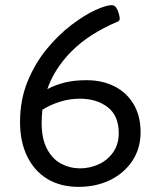

<svg xmlns="http://www.w3.org/2000/svg" viewBox="-20 -722 629 747"><path d="M286 5Q215 5 164 -26Q113 -57 85.5 -114Q58 -171 58 -247Q58 -334 87.5 -405.5Q117 -477 162.5 -532Q208 -587 258 -625Q308 -663 350.5 -682.5Q393 -702 415 -702Q426 -702 432.5 -691.5Q439 -681 442.5 -668Q446 -655 446 -649Q446 -647 444.5 -643.5Q443 -640 438 -638Q327 -591 259.5 -523.5Q192 -456 164 -375Q191 -390 228.5 -400Q266 -410 316 -410Q379 -410 426.5 -385.5Q474 -361 500.5 -315.5Q527 -270 527 -208Q527 -145 495.5 -97Q464 -49 409.5 -22Q355 5 286 5ZM142 -244Q142 -182 163 -142.5Q184 -103 218 -85Q252 -67 291 -67Q330 -67 364.5 -83Q399 -99 420.5 -130Q442 -161 442 -204Q442 -272 399 -305Q356 -338 291 -338Q249 -338 211 -325.5Q173 -313 145 -295Q142 -270 142 -244Z"/></svg>

Font: Asap Semi Expanded
Style: Regular
Weight: 400
Width: 6
Designer: Pablo Cosgaya
Foundry: Omnibus-Type
Version: Version 3.001; ttfautohint (v1.8.4.7-5d5b)